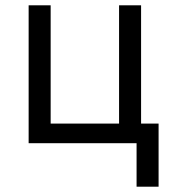

<svg xmlns="http://www.w3.org/2000/svg" viewBox="-20 -540 640 724"><path d="M578 164H495V0H88V-520H171V-74H429V-520H512V-74H578Z"/></svg>

Font: Iosevka Custom Extended
Style: Regular
Weight: 400
Width: 7
Monospace: yes
Designer: Belleve Invis
Foundry: Belleve Invis
Version: Version 11.2.4; ttfautohint (v1.8.4)